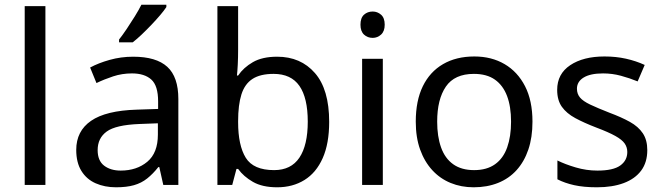

<svg xmlns="http://www.w3.org/2000/svg" viewBox="-20 -786 2816 816"><path d="M173 0H85V-760H173Z M546 -545Q644 -545 691 -502Q738 -459 738 -365V0H674L657 -76H653Q630 -47 605.5 -27.5Q581 -8 549.5 1Q518 10 473 10Q425 10 386.5 -7Q348 -24 326 -59.5Q304 -95 304 -149Q304 -229 367 -272.5Q430 -316 561 -320L652 -323V-355Q652 -422 623 -448Q594 -474 541 -474Q499 -474 461 -461.5Q423 -449 390 -433L363 -499Q398 -518 446 -531.5Q494 -545 546 -545ZM572 -259Q472 -255 433.5 -227Q395 -199 395 -148Q395 -103 422.5 -82Q450 -61 493 -61Q561 -61 606 -98.5Q651 -136 651 -214V-262ZM687 -756Q678 -742 661 -722Q644 -702 623.5 -680.5Q603 -659 582.5 -639.5Q562 -620 544 -606H486V-618Q501 -637 518.5 -663Q536 -689 553 -716.5Q570 -744 581 -766H687Z M992 -575Q992 -541 990.5 -511.5Q989 -482 987 -465H992Q1015 -499 1055 -522Q1095 -545 1158 -545Q1258 -545 1318.5 -475.5Q1379 -406 1379 -268Q1379 -176 1351.5 -114Q1324 -52 1274 -21Q1224 10 1158 10Q1095 10 1055 -13Q1015 -36 992 -68H985L967 0H904V-760H992ZM1143 -472Q1086 -472 1053 -450.5Q1020 -429 1006 -384.5Q992 -340 992 -271V-267Q992 -168 1024.5 -115.5Q1057 -63 1145 -63Q1217 -63 1252.5 -116Q1288 -169 1288 -269Q1288 -370 1252.5 -421Q1217 -472 1143 -472Z M1607 -536V0H1519V-536ZM1564 -737Q1584 -737 1599.5 -723.5Q1615 -710 1615 -681Q1615 -653 1599.5 -639Q1584 -625 1564 -625Q1542 -625 1527 -639Q1512 -653 1512 -681Q1512 -710 1527 -723.5Q1542 -737 1564 -737Z M2243 -269Q2243 -202 2225.5 -150.5Q2208 -99 2175.5 -63Q2143 -27 2096.5 -8.5Q2050 10 1993 10Q1940 10 1895 -8.5Q1850 -27 1817 -63Q1784 -99 1765.5 -150.5Q1747 -202 1747 -269Q1747 -358 1777 -419.5Q1807 -481 1863 -513.5Q1919 -546 1996 -546Q2069 -546 2124.5 -513.5Q2180 -481 2211.5 -419.5Q2243 -358 2243 -269ZM1838 -269Q1838 -206 1854.5 -159.5Q1871 -113 1906 -88Q1941 -63 1995 -63Q2049 -63 2084 -88Q2119 -113 2135.5 -159.5Q2152 -206 2152 -269Q2152 -333 2135 -378Q2118 -423 2083.5 -447.5Q2049 -472 1994 -472Q1912 -472 1875 -418Q1838 -364 1838 -269Z M2731 -148Q2731 -96 2705 -61Q2679 -26 2631 -8Q2583 10 2517 10Q2461 10 2420.5 1Q2380 -8 2349 -24V-104Q2381 -88 2426.5 -74.5Q2472 -61 2519 -61Q2586 -61 2616 -82.5Q2646 -104 2646 -140Q2646 -160 2635 -176Q2624 -192 2595.5 -208Q2567 -224 2514 -244Q2462 -264 2425 -284Q2388 -304 2368 -332Q2348 -360 2348 -404Q2348 -472 2403.5 -509Q2459 -546 2549 -546Q2598 -546 2640.5 -536.5Q2683 -527 2720 -510L2690 -440Q2656 -454 2619 -464Q2582 -474 2543 -474Q2489 -474 2460.5 -456.5Q2432 -439 2432 -409Q2432 -387 2445 -371.5Q2458 -356 2488.5 -341.5Q2519 -327 2570 -307Q2621 -288 2657 -268Q2693 -248 2712 -219.5Q2731 -191 2731 -148Z"/></svg>

Font: Noto Sans Khmer
Style: Regular
Weight: 400
Designer: Danh Hong and the Monotype Design Team
Foundry: Monotype Imaging Inc.
Version: Version 2.003